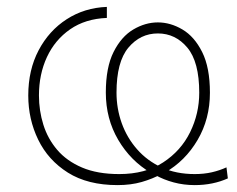

<svg xmlns="http://www.w3.org/2000/svg" viewBox="-20 -528 688 557"><path d="M321 9Q234.5 9 177 -27.2Q119.5 -63.5 90.8 -122.8Q62 -182 62 -251Q62 -325 92 -382Q122 -439 173.5 -472.2Q225 -505.5 290 -508V-476Q227.5 -473.5 183.5 -443Q139.5 -412.5 116.2 -362.5Q93 -312.5 93 -251Q93 -207 105.8 -166.2Q118.5 -125.5 146 -93.2Q173.5 -61 218 -42Q262.5 -23 326 -23Q401.5 -23 453.2 -56.8Q505 -90.5 531.5 -144.5Q558 -198.5 558 -259Q558 -348.5 523.5 -389.8Q489 -431 438 -431Q387 -431 352.5 -389.8Q318 -348.5 318 -259.5Q318 -213 333.2 -170.5Q348.5 -128 377.8 -94.8Q407 -61.5 449 -42.2Q491 -23 545 -23Q571.5 -23 594.5 -28.2Q617.5 -33.5 637 -42.5L641 -10.5Q620 -1 595.8 4Q571.5 9 545 9Q513 9 484 1.2Q455 -6.5 430 -20.5L418 -26.5Q359 -61 323 -122.2Q287 -183.5 287 -259.5Q287 -332.5 309.5 -377.2Q332 -422 366.8 -442.5Q401.5 -463 438 -463Q474.5 -463 509.2 -442.5Q544 -422 566.5 -377Q589 -332 589 -259Q589 -183 553.2 -122Q517.5 -61 458 -27L450 -24Q422.5 -9 391 0Q359.5 9 321 9Z"/></svg>

Font: Commissioner Thin
Style: Regular
Weight: 100
Designer: Kostas Bartsokas
Foundry: Kostas Bartsokas
Version: Version 1.001;gftools[0.9.23]